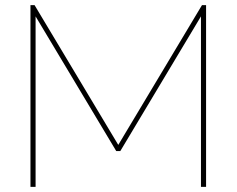

<svg xmlns="http://www.w3.org/2000/svg" viewBox="-20 -730 924 750"><path d="M785 0H765V-666L450 -140H434L119 -666V0H99V-710H115L442 -164L769 -710H785Z"/></svg>

Font: Raleway
Style: Thin
Weight: 100
Designer: Matt McInerney, Pablo Impallari, Rodrigo Fuenzalida
Foundry: Matt McInerney, Pablo Impallari, Rodrigo Fuenzalida
Version: Version 3.000